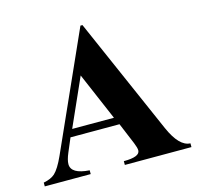

<svg xmlns="http://www.w3.org/2000/svg" viewBox="-100 -783 922 889"><g transform="rotate(-15 361.5 -338.0)"><path d="M710.9 0H391.6V-18.1Q469.2 -18.1 469.2 -49.3Q469.2 -61.5 459 -86.4L416.5 -188.5H181.6L153.8 -123Q140.1 -90.8 140.1 -70.8Q140.1 -23.9 228 -18.1V0H7.8V-18.1Q43.5 -24.9 62.5 -42Q85 -63 109.9 -118.2L359.9 -676.3H369.6L614.7 -117.2Q657.7 -19.5 710.9 -18.1ZM399.4 -224.1 301.3 -453.1 199.2 -224.1Z"/></g></svg>

Font: Dai Banna SIL Book
Style: Bold
Weight: 700
Designer: Victor Gaultney
Foundry: SIL International
Version: Version 2.000